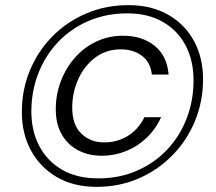

<svg xmlns="http://www.w3.org/2000/svg" viewBox="-20 -723 842 747"><path d="M356 4Q266 4 201 -34Q136 -72 100.5 -137.5Q65 -203 65 -287Q65 -374 96.5 -449.5Q128 -525 184.5 -582Q241 -639 316.5 -671Q392 -703 480 -703Q569 -703 634.5 -665.5Q700 -628 735 -563Q770 -498 770 -415Q770 -328 738.5 -252Q707 -176 650.5 -118.5Q594 -61 519 -28.5Q444 4 356 4ZM376 -117Q325 -117 284.5 -138Q244 -159 220.5 -199.5Q197 -240 197 -298Q197 -355 216.5 -406.5Q236 -458 271 -498Q306 -538 354 -561Q402 -584 459 -584Q533 -584 581.5 -545Q630 -506 636 -433H571Q565 -482 531.5 -506.5Q498 -531 450 -531Q393 -531 350.5 -499Q308 -467 284.5 -415Q261 -363 261 -304Q261 -237 296.5 -203Q332 -169 385 -169Q436 -169 477 -194Q518 -219 542 -267H607Q586 -221 550.5 -187Q515 -153 470 -135Q425 -117 376 -117ZM362 -29Q444 -29 512 -58.5Q580 -88 629.5 -140Q679 -192 706 -261.5Q733 -331 733 -411Q733 -486 703 -544.5Q673 -603 615 -637Q557 -671 475 -671Q393 -671 324.5 -641.5Q256 -612 206.5 -560Q157 -508 129.5 -438.5Q102 -369 102 -289Q102 -214 132.5 -155.5Q163 -97 221 -63Q279 -29 362 -29Z"/></svg>

Font: DM Sans 11pt Light
Style: Italic
Weight: 300
Italic angle: -10°
Version: Version 4.004;gftools[0.9.30]